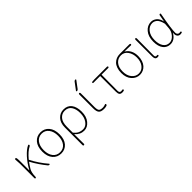

<svg xmlns="http://www.w3.org/2000/svg" viewBox="210 -2068 3562 3562"><g transform="rotate(-45 1991.5 -286.5)"><path d="M488.3 -13.7Q491.2 -10.7 491.2 -6.8Q491.2 -5.9 490.2 -3.9Q488.3 2 482.4 3.9Q478.5 3.9 475.6 3.9Q460.9 3.9 451.2 -6.8Q402.3 -64.5 347.2 -146Q292 -227.5 253.9 -299.8Q252.9 -301.8 251.5 -301.8Q250 -301.8 249 -300.8Q211.9 -251 173.8 -188.5Q141.6 -135.7 137.7 -24.4V-16.6Q137.7 -9.8 132.8 -4.9Q127.9 0 121.1 0Q114.3 0 109.9 -4.9Q105.5 -9.8 105.5 -16.6V-396.5L98.6 -511.7Q98.6 -517.6 102.5 -521.5Q107.4 -527.3 114.3 -527.3Q122.1 -527.3 127.9 -522Q133.8 -516.6 135.7 -508.8Q140.6 -469.7 140.6 -409.2V-193.4Q140.6 -191.4 142.6 -191.4Q144.5 -191.4 145.5 -192.4Q209 -309.6 294.9 -404.3Q380.9 -499 456.1 -533.2Q459 -534.2 461.9 -534.2Q464.8 -534.2 468.8 -532.2Q475.6 -528.3 475.6 -518.6Q475.6 -503.9 460.9 -497.1Q374 -455.1 275.4 -335.9Q273.4 -332 275.4 -328.1Q314.5 -251 371.6 -166Q428.7 -81.1 488.3 -13.7Z M785.2 12.7Q683.6 12.7 620.1 -60.1Q556.6 -132.8 556.6 -261.7Q556.6 -392.6 620.1 -466.3Q683.6 -540 785.2 -540Q885.7 -540 948.7 -466.3Q1011.7 -392.6 1011.7 -261.7Q1011.7 -132.8 948.7 -60.1Q885.7 12.7 785.2 12.7ZM785.2 -19.5Q872.1 -19.5 922.9 -85.4Q973.6 -151.4 973.6 -261.7Q973.6 -372.1 922.4 -439.5Q871.1 -506.8 785.2 -506.8Q698.2 -506.8 646.5 -439.5Q594.7 -372.1 594.7 -261.7Q594.7 -151.4 646 -85.4Q697.3 -19.5 785.2 -19.5Z M1169.9 181.6V-281.2Q1169.9 -402.3 1232.9 -470.2Q1295.9 -538.1 1387.7 -538.1Q1491.2 -538.1 1545.4 -466.3Q1599.6 -394.5 1599.6 -269.5Q1599.6 -140.6 1535.2 -63Q1470.7 14.6 1383.8 14.6Q1280.3 14.6 1207 -70.3Q1206.1 -70.3 1205.1 -70.3Q1204.1 -70.3 1204.1 -69.3Q1206.1 34.2 1206.1 181.6Q1206.1 189.5 1200.7 194.8Q1195.3 200.2 1188 200.2Q1180.7 200.2 1175.3 194.8Q1169.9 189.5 1169.9 181.6ZM1385.7 -18.6Q1460 -18.6 1511.2 -89.4Q1562.5 -160.2 1562.5 -269.5Q1562.5 -376 1519 -440.4Q1475.6 -504.9 1385.7 -504.9Q1309.6 -504.9 1257.8 -444.3Q1206.1 -383.8 1206.1 -266.6V-115.2Q1206.1 -111.3 1209 -107.4Q1252 -55.7 1294.4 -37.1Q1336.9 -18.6 1385.7 -18.6Z M1840.8 -618.2Q1828.1 -600.6 1806.6 -600.6Q1799.8 -600.6 1796.4 -606.4Q1793 -612.3 1796.9 -618.2L1900.4 -756.8Q1913.1 -774.4 1935.5 -774.4Q1941.4 -774.4 1944.8 -768.6Q1948.2 -762.7 1944.3 -756.8ZM1827.1 -529.3V-165Q1827.1 -89.8 1848.6 -67.4Q1870.1 -44.9 1931.6 -44.9Q1962.9 -44.9 2000 -59.6Q2005.9 -61.5 2011.7 -57.6Q2017.6 -53.7 2017.6 -46.9Q2017.6 -27.3 2000 -21.5Q1966.8 -10.7 1931.6 -10.7Q1852.5 -10.7 1822.3 -44.4Q1792 -78.1 1792 -165V-529.3Q1792 -536.1 1797.4 -541.5Q1802.7 -546.9 1809.6 -546.9Q1816.4 -546.9 1821.8 -541.5Q1827.1 -536.1 1827.1 -529.3Z M2384.8 12.7Q2343.8 12.7 2326.2 -8.8Q2308.6 -30.3 2308.6 -81.1V-489.3Q2308.6 -494.1 2304.7 -494.1H2129.9Q2124 -494.1 2120.1 -498Q2116.2 -502 2116.2 -507.8Q2116.2 -513.7 2120.1 -518.1Q2124 -522.5 2129.9 -523.4L2187.5 -527.3H2521.5Q2528.3 -527.3 2533.2 -522.5Q2538.1 -517.6 2538.1 -510.7Q2538.1 -503.9 2533.2 -499Q2528.3 -494.1 2521.5 -494.1H2348.6Q2343.8 -494.1 2343.8 -489.3Q2341.8 -350.6 2341.8 -75.2Q2341.8 -45.9 2352.5 -32.7Q2363.3 -19.5 2387.7 -19.5Q2402.3 -19.5 2418.9 -24.4Q2424.8 -25.4 2430.2 -22.5Q2435.5 -19.5 2437.5 -12.7Q2438.5 -6.8 2435.5 -1Q2432.6 4.9 2426.8 6.8Q2405.3 12.7 2384.8 12.7Z M2849.6 12.7Q2755.9 12.7 2689.9 -60.1Q2624 -132.8 2624 -256.8Q2624 -325.2 2642.6 -377.9Q2661.1 -430.7 2693.4 -462.9Q2725.6 -495.1 2766.1 -511.2Q2806.6 -527.3 2852.5 -527.3H3112.3Q3119.1 -527.3 3124.5 -522Q3129.9 -516.6 3129.9 -509.3Q3129.9 -502 3124.5 -497.1Q3119.1 -492.2 3112.3 -493.2Q3031.2 -498 2952.1 -498Q2950.2 -498 2950.2 -496.1Q2950.2 -494.1 2952.1 -493.2Q3007.8 -460.9 3039.1 -400.4Q3070.3 -339.8 3070.3 -256.8Q3070.3 -193.4 3052.7 -142.1Q3035.2 -90.8 3004.9 -57.1Q2974.6 -23.4 2934.6 -5.4Q2894.5 12.7 2849.6 12.7ZM2849.6 -19.5Q2929.7 -19.5 2981.4 -85Q3033.2 -150.4 3033.2 -256.8Q3033.2 -354.5 2983.9 -424.3Q2934.6 -494.1 2851.6 -494.1Q2769.5 -494.1 2715.8 -432.1Q2662.1 -370.1 2662.1 -256.8Q2662.1 -151.4 2715.8 -85.4Q2769.5 -19.5 2849.6 -19.5Z M3307.6 12.7Q3247.1 12.7 3247.1 -66.4V-508.8Q3247.1 -516.6 3252 -522Q3256.8 -527.3 3264.6 -527.3Q3272.5 -527.3 3277.3 -522Q3282.2 -516.6 3282.2 -508.8Q3279.3 -83 3279.3 -58.6Q3279.3 -40 3288.1 -29.8Q3296.9 -19.5 3310.5 -19.5Q3318.4 -19.5 3327.1 -21.5Q3333 -23.4 3338.4 -20Q3343.8 -16.6 3344.7 -10.7Q3345.7 -8.8 3345.7 -6.8Q3345.7 -2 3343.8 2Q3340.8 7.8 3334 9.8Q3322.3 12.7 3307.6 12.7Z M3651.4 12.7Q3562.5 12.7 3508.8 -54.7Q3455.1 -122.1 3455.1 -249Q3455.1 -382.8 3522 -461.4Q3588.9 -540 3684.6 -540Q3744.1 -540 3793 -500Q3841.8 -460 3860.4 -377Q3860.4 -376 3861.3 -376Q3862.3 -376 3862.3 -377L3886.7 -509.8Q3887.7 -517.6 3893.6 -522.5Q3899.4 -527.3 3907.2 -527.3Q3914.1 -527.3 3918.5 -522Q3922.9 -516.6 3920.9 -509.8Q3860.4 -190.4 3860.4 -79.1Q3860.4 -61.5 3867.7 -48.3Q3875 -35.2 3887.2 -27.3Q3899.4 -19.5 3913.1 -19.5Q3923.8 -19.5 3936.5 -23.4Q3942.4 -24.4 3948.2 -21.5Q3954.1 -18.6 3955.1 -12.7Q3956.1 -10.7 3956.1 -7.8Q3956.1 -3.9 3954.1 0Q3951.2 5.9 3945.3 7.8Q3928.7 12.7 3910.2 12.7Q3868.2 12.7 3845.7 -18.6Q3829.1 -41 3829.1 -75.2Q3829.1 -89.8 3832 -107.4Q3832 -109.4 3830.6 -109.4Q3829.1 -109.4 3829.1 -107.4Q3761.7 12.7 3651.4 12.7ZM3654.3 -19.5Q3720.7 -19.5 3774.9 -80.1Q3829.1 -140.6 3835.9 -221.7L3843.8 -323.2Q3844.7 -328.1 3843.8 -332Q3831.1 -386.7 3812 -423.8Q3793 -460.9 3769.5 -477.5Q3746.1 -494.1 3726.1 -500.5Q3706.1 -506.8 3683.6 -506.8Q3605.5 -506.8 3549.3 -437Q3493.2 -367.2 3493.2 -249Q3493.2 -143.6 3536.1 -81.5Q3579.1 -19.5 3654.3 -19.5Z"/></g></svg>

Font: Gen Jyuu Gothic ExtraLight
Style: Regular
Weight: 100
Designer: [Source Han Sans]
Ryoko NISHIZUKA  (kana & ideographs); Paul D. Hunt (Latin, Greek & Cyrillic); Wenlong ZHANG  (bopomofo
Version: Version 1.002.20150607